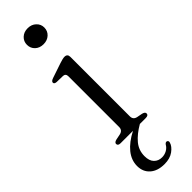

<svg xmlns="http://www.w3.org/2000/svg" viewBox="-305 -684 895 895"><g transform="rotate(-45 143.0 -236.0)"><path d="M141 -580Q116 -580 100 -595Q84 -610 84 -633Q84 -655.5 100 -670.5Q116 -685.5 141 -685.5Q166 -685.5 182.2 -670.2Q198.5 -655 198.5 -633Q198.5 -610 182.2 -595Q166 -580 141 -580ZM187.5 -450V-58Q187.5 -36 209.5 -31.5L236 -26.5Q252.5 -22.5 252.5 -12.5Q252.5 0 234 0H195.5Q153 24.5 128.8 53.5Q104.5 82.5 104.5 121.5Q104.5 152.5 119.8 168Q135 183.5 158.5 183.5Q175.5 183.5 190.2 175.5Q205 167.5 213 153Q219.5 144.5 226 146Q229.5 146.5 232.2 150Q235 153.5 233 160Q227.5 180 204.2 197Q181 214 144.5 214Q99.5 214 73.5 191Q47.5 168 47.5 129.5Q47.5 91 74 58.2Q100.5 25.5 150 0H68.5Q51 0 51 -12.5Q51 -22 67 -26L94.5 -31.5Q117 -36.5 117 -58V-392Q117 -410.5 101 -411.5L59.5 -412.5Q44.5 -413.5 44.5 -423Q44.5 -432 61 -437.5L133.5 -462Q157 -470 168 -470Q187.5 -470 187.5 -450Z"/></g></svg>

Font: Fraunces 9pt Light
Style: Regular
Weight: 300
Version: Version 1.000;[0bf87f6ff]